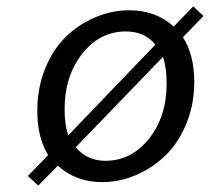

<svg xmlns="http://www.w3.org/2000/svg" viewBox="-20 -554 654 598"><path d="M99.1 23.9 66.9 -5.9 129.9 -70.8Q96.2 -125.5 96.2 -209Q96.2 -280.3 120.6 -340.3Q145 -400.4 185.3 -439.5Q225.6 -478.5 276.9 -500.2Q328.1 -522 382.8 -522Q465.8 -522 521 -471.2L582 -534.2L613.8 -503.9L549.8 -438Q585 -383.3 585 -298.8Q585 -228.5 560.3 -168.7Q535.6 -108.9 495.4 -69.8Q455.1 -30.8 403.6 -8.8Q352.1 13.2 297.9 13.2Q215.8 13.2 160.2 -38.1ZM192.9 -132.8 463.9 -415Q430.7 -456.1 372.1 -456.1Q291 -456.1 236.1 -386.5Q181.2 -316.9 181.2 -213.9Q181.2 -164.1 192.9 -132.8ZM308.1 -53.2Q389.2 -53.2 444.1 -122.1Q499 -190.9 499 -293.9Q499 -342.3 487.8 -377L215.8 -95.2Q251.5 -53.2 308.1 -53.2Z"/></svg>

Font: Office Code Pro D Italic
Style: Regular
Weight: 400
Italic angle: -9°
Designer: Nathan Rutzky & Paul D. Hunt
Foundry: Adobe Systems Incorporated
Version: Version 1.004;PS 001.004;hotconv 1.0.70;makeotf.lib2.5.58329